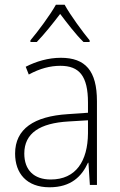

<svg xmlns="http://www.w3.org/2000/svg" viewBox="-20 -784 508 814"><path d="M254 -764H217C193 -721 142 -652 109 -613V-606H136C168 -639 207 -688 235 -725C264 -687 300 -639 334 -606H360V-613C331 -648 278 -720 254 -764ZM238 -539C185 -539 134 -524 89 -501L102 -468C150 -494 193 -505 236 -505C316 -505 353 -462 353 -349V-306L267 -300C125 -291 44 -238 44 -133C44 -49 93 10 190 10C282 10 327 -37 353 -94H355L361 0H391V-355C391 -484 342 -539 238 -539ZM270 -269 353 -274V-219C352 -101 302 -23 195 -23C124 -23 83 -63 83 -133C83 -220 150 -262 270 -269Z"/></svg>

Font: Noto Sans Lao SemiCondensed ExtraLight
Style: Regular
Weight: 200
Width: 4
Designer: Monotype Design Team
Foundry: Monotype Imaging Inc.
Version: Version 2.003